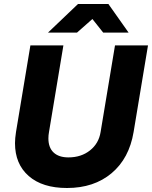

<svg xmlns="http://www.w3.org/2000/svg" viewBox="-20 -927 760 960"><path d="M55 -211Q55 -235 60 -267L132 -700H297L225 -267Q222 -251 222 -235Q222 -189 248 -164.5Q274 -140 322 -140Q386 -140 430 -175Q474 -210 483 -267L555 -700H720L648 -267Q626 -135 538 -61Q450 13 315 13Q192 13 123.5 -47Q55 -107 55 -211ZM370 -907H522L623 -764H496L442 -832L365 -764H220Z"/></svg>

Font: Oak Sans ExtraBold
Style: Italic
Weight: 800
Italic angle: -9.49998°
Foundry: Erik Kennedy, Walven
Version: Version 1.000